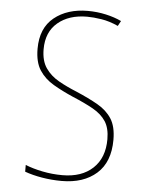

<svg xmlns="http://www.w3.org/2000/svg" viewBox="-53 -768 635 823"><g transform="rotate(5 265.0 -357.0)"><path d="M243 11Q200 11 158.5 4Q117 -3 84 -15V-44Q116 -31 158 -22.5Q200 -14 244 -14Q327 -14 375 -59Q423 -104 423 -184Q423 -232 404 -261Q385 -290 348.5 -310.5Q312 -331 259 -353Q213 -373 174.5 -395.5Q136 -418 113.5 -452.5Q91 -487 91 -545Q91 -634 147.5 -679.5Q204 -725 292 -725Q332 -725 370 -716.5Q408 -708 437 -694L425 -672Q388 -689 353 -694.5Q318 -700 291 -700Q213 -700 165 -659.5Q117 -619 117 -545Q117 -495 138.5 -464Q160 -433 195.5 -413Q231 -393 273 -376Q327 -353 366.5 -330.5Q406 -308 427.5 -274.5Q449 -241 449 -184Q449 -88 393 -38.5Q337 11 243 11Z"/></g></svg>

Font: Noto Sans Mono Condensed Thin
Style: Regular
Weight: 100
Width: 3
Designer: Monotype Design Team
Foundry: Monotype Imaging Inc.
Version: Version 2.014; ttfautohint (v1.8.4.7-5d5b)